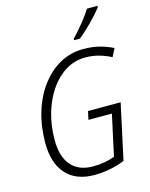

<svg xmlns="http://www.w3.org/2000/svg" viewBox="-138 -1035 882 1131"><g transform="rotate(-15 303.0 -469.0)"><path d="M295 10Q183 10 123 -57Q63 -124 63 -246Q63 -347 89.5 -434Q116 -521 164.5 -586Q213 -651 278.5 -687.5Q344 -724 422 -724Q477 -724 520.5 -712.5Q564 -701 602 -682L577 -633Q542 -651 503.5 -662Q465 -673 420 -673Q356 -673 301.5 -640Q247 -607 206.5 -548.5Q166 -490 143.5 -413.5Q121 -337 121 -249Q121 -147 167.5 -94Q214 -41 300 -41Q338 -41 372.5 -47.5Q407 -54 433 -64L487 -313H344L355 -364H554L481 -26Q439 -9 392 0.5Q345 10 295 10ZM384 -797Q416 -830 450.5 -872.5Q485 -915 505 -948H569V-940Q554 -920 528 -891.5Q502 -863 472.5 -835Q443 -807 419 -788H384Z"/></g></svg>

Font: Noto Sans SemiCondensed Light
Style: Italic
Weight: 300
Width: 4
Italic angle: -12°
Designer: Monotype Design Team
Foundry: Monotype Imaging Inc.
Version: Version 2.013; ttfautohint (v1.8.4.7-5d5b)